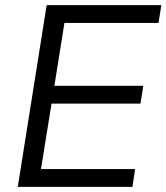

<svg xmlns="http://www.w3.org/2000/svg" viewBox="-20 -725 646 745"><path d="M49 0 161 -705H606L595 -636H230L191 -392H536L525 -323H180L139 -69H504L494 0Z"/></svg>

Font: Nunito Sans 12pt
Style: Italic
Weight: 400
Italic angle: -9°
Designer: Vernon Adams
Foundry: Vernon Adams
Version: Version 3.101;gftools[0.9.27]